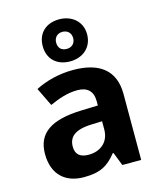

<svg xmlns="http://www.w3.org/2000/svg" viewBox="-124 -925 852 1023"><g transform="rotate(-15 302.0 -413.5)"><path d="M300 -605C370 -605 424 -649 424 -722C424 -793 369 -837 300 -837C228 -837 179 -793 179 -721C179 -649 228 -605 300 -605ZM300 -674C269 -674 253 -692 253 -721C253 -750 273 -768 300 -768C327 -768 347 -750 347 -721C347 -692 327 -674 300 -674ZM302 -557C225 -557 151 -538 93 -508L142 -407C193 -430 243 -447 296 -447C349 -447 381 -421 381 -364V-340L286 -337C123 -331 42 -279 42 -163C42 -45 114 10 211 10C302 10 345 -15 392 -74H396L425 0H529V-364C529 -494 448 -557 302 -557ZM323 -251 381 -253V-208C381 -138 331 -99 267 -99C224 -99 195 -116 195 -162C195 -214 227 -248 323 -251Z"/></g></svg>

Font: Noto Sans Arabic UI
Style: Bold
Weight: 700
Designer: Monotype Design Team, Nadine Chahine and Nizar Qandah
Foundry: Monotype Imaging Inc.
Version: Version 2.010